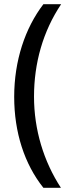

<svg xmlns="http://www.w3.org/2000/svg" viewBox="-20 -742 337 920"><path d="M48 -278C48 -108 97 44 188 158H272C189 31 143 -121 143 -279C143 -440 186 -592 273 -722H188C100 -607 48 -451 48 -278Z"/></svg>

Font: Noto Sans Arabic UI XCn Md
Style: Regular
Weight: 500
Width: 2
Designer: Monotype Design Team, Nadine Chahine and Nizar Qandah
Foundry: Monotype Imaging Inc.
Version: Version 2.010